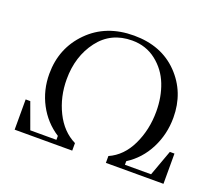

<svg xmlns="http://www.w3.org/2000/svg" viewBox="-118 -883 1219 1056"><g transform="rotate(20 492.0 -355.5)"><path d="M58 0V-177H85L140 -26H293V-49Q217 -98 174.5 -178.5Q132 -259 132 -354Q132 -505 234 -608Q336 -711 499 -711Q660 -711 758 -610Q856 -509 856 -360Q856 -263 813.5 -179.5Q771 -96 694 -47V-26H847L902 -177H929V0H592V-40Q671 -75 713.5 -164Q756 -253 756 -360Q756 -445 728 -516.5Q700 -588 640 -635Q580 -682 499 -682Q375 -682 303.5 -587.5Q232 -493 232 -359Q232 -256 275 -169Q318 -82 395 -44V0Z"/></g></svg>

Font: Dihjauti
Style: Bold
Weight: 700
Designer: T. Christopher White
Version: Version 3.0.0